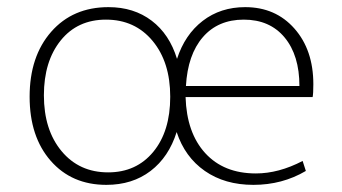

<svg xmlns="http://www.w3.org/2000/svg" viewBox="-20 -508 958 538"><path d="M278 10Q181 10 122 -57.5Q63 -125 63 -237Q63 -350 123.5 -419Q184 -488 284 -488Q355 -488 405 -450Q455 -412 476 -343Q498 -411 548 -449.5Q598 -488 667 -488Q752 -488 805 -428Q858 -368 858 -272Q858 -245 856 -236H500Q503 -136 555 -79Q607 -22 697 -22Q761 -22 828 -57L837 -29Q771 10 690 10Q610 10 554 -29Q498 -68 475 -138Q453 -68 402 -29Q351 10 278 10ZM283 -25Q362 -25 409.5 -82.5Q457 -140 457 -237Q457 -334 407.5 -393.5Q358 -453 277 -453Q197 -453 150 -394.5Q103 -336 103 -241Q103 -144 152.5 -84.5Q202 -25 283 -25ZM663 -453Q591 -453 548.5 -404Q506 -355 501 -267H819Q819 -353 777.5 -403Q736 -453 663 -453Z"/></svg>

Font: Cantarell Light
Style: Regular
Weight: 300
Designer: Dave Crossland, Nikolaus Waxweiler, Florian Fecher, Jacques Le Bailly, Eben Sorkin, Alexei Vanyashin, Alexios Zavras, Em
Version: Version 0.303